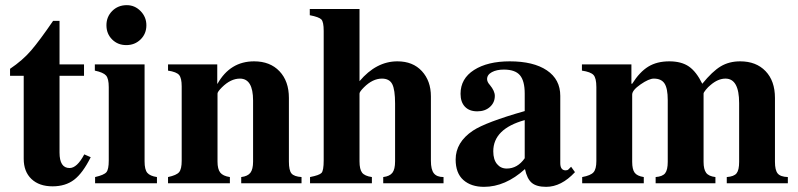

<svg xmlns="http://www.w3.org/2000/svg" viewBox="-20 -711 3096 745"><path d="M307 -112 332 -101Q301 -39 267.5 -13.5Q234 12 184 12Q132 12 102 -16.5Q72 -45 72 -95V-417H19V-444Q68 -477 101 -515.5Q134 -554 186 -630H211V-461H306V-417H211V-119Q211 -59 250 -59Q279 -59 307 -112Z M548 -613Q548 -580 525.5 -558Q503 -536 470 -536Q437 -536 415 -558Q393 -580 393 -613Q393 -646 415.5 -668.5Q438 -691 472 -691Q503 -691 525.5 -668Q548 -645 548 -613ZM589 0H349V-24Q384 -32 393 -43Q402 -54 402 -88V-373Q402 -406 391.5 -418Q381 -430 348 -437V-461H541V-85Q541 -53 551.5 -40.5Q562 -28 589 -24Z M1150 0H916V-24Q941 -27 951.5 -40.5Q962 -54 962 -84V-321Q962 -406 911 -406Q875 -406 841 -372Q824 -355 824 -348V-84Q824 -55 834.5 -41.5Q845 -28 872 -24V0H632V-24Q665 -31 675 -43Q685 -55 685 -87V-376Q685 -408 675 -420Q665 -432 632 -437V-461H823V-386H824Q873 -473 966 -473Q1028 -473 1064.5 -434.5Q1101 -396 1101 -331V-84Q1101 -50 1111 -38Q1121 -26 1150 -24Z M1701 0H1467V-24Q1492 -27 1502.5 -40.5Q1513 -54 1513 -85V-309Q1513 -363 1502 -384.5Q1491 -406 1462 -406Q1426 -406 1392 -372Q1375 -355 1375 -348V-85Q1375 -54 1385 -41Q1395 -28 1423 -24V0H1183V-24Q1219 -31 1227.5 -40Q1236 -49 1236 -89V-591Q1236 -626 1227 -635.5Q1218 -645 1182 -652V-676H1375V-396Q1440 -473 1522 -473Q1582 -473 1617 -435Q1652 -397 1652 -337V-87Q1652 -53 1663.5 -38.5Q1675 -24 1701 -24Z M2196 -64 2211 -43Q2158 14 2099 14Q2062 14 2043.5 -1.5Q2025 -17 2017 -55Q1941 14 1858 14Q1808 14 1778 -12.5Q1748 -39 1748 -92Q1748 -159 1815 -204Q1865 -237 2016 -280V-348Q2016 -397 1997.5 -419Q1979 -441 1935 -441Q1907 -441 1888.5 -431Q1870 -421 1870 -404Q1870 -393 1881 -381Q1900 -358 1900 -339Q1900 -313 1881 -296Q1862 -279 1832 -279Q1801 -279 1784 -297Q1767 -315 1767 -347Q1767 -406 1819.5 -439.5Q1872 -473 1958 -473Q2050 -473 2102 -438Q2154 -403 2154 -339V-78Q2154 -50 2175 -50Q2182 -50 2186 -54ZM2016 -97V-245Q1894 -211 1894 -124Q1894 -92 1908.5 -74.5Q1923 -57 1946 -57Q1988 -57 2016 -97Z M3037 0H2800V-24Q2828 -26 2838 -38.5Q2848 -51 2848 -83V-311Q2848 -406 2795 -406Q2766 -406 2737 -381Q2728 -374 2719 -363Q2710 -352 2710 -348V-83Q2710 -54 2720 -40.5Q2730 -27 2756 -24V0H2524V-24Q2551 -26 2561 -39Q2571 -52 2571 -83V-323Q2571 -368 2558.5 -387Q2546 -406 2517 -406Q2498 -406 2465.5 -383.5Q2433 -361 2433 -344V-83Q2433 -54 2442.5 -41Q2452 -28 2478 -24V0H2239V-24Q2272 -30 2283 -42.5Q2294 -55 2294 -86V-373Q2294 -408 2283 -420Q2272 -432 2238 -437V-461H2430V-386H2433Q2462 -432 2495.5 -452.5Q2529 -473 2577 -473Q2624 -473 2653 -453Q2682 -433 2705 -386Q2744 -434 2776.5 -453.5Q2809 -473 2852 -473Q2914 -473 2950.5 -435Q2987 -397 2987 -331V-83Q2987 -51 2997.5 -38Q3008 -25 3037 -24Z"/></svg>

Font: STIX
Style: Bold
Weight: 700
Designer: MicroPress Inc., with final additions and corrections provided by Coen Hoffman, Elsevier (retired)
Version: Version 1.1.1